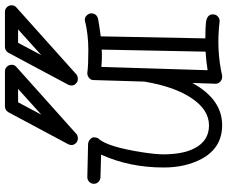

<svg xmlns="http://www.w3.org/2000/svg" viewBox="-88 -770 879 742"><g transform="rotate(-90 351.0 -398.5)"><path d="M520.5 -443.8H501Q486.3 -443.8 463.9 -445.8L451.2 -35.2Q487.3 -41 522.9 -43L530.8 -444.8Q525.4 -443.8 520.5 -443.8ZM441.9 -500Q468.3 -496.1 529.3 -496.1Q590.3 -496.1 645 -509.8Q656.2 -509.8 663.6 -501.7Q670.9 -493.7 670.9 -484.4Q670.9 -475.1 665.3 -467.8Q659.7 -460.4 646.2 -457.8Q632.8 -455.1 615.7 -452.9Q598.6 -450.7 582 -448.2L574.2 -43.9Q616.7 -43.9 635.7 -41.5Q667 -37.6 667 -15.1Q667 -2.9 658.9 4.2Q650.9 11.2 642.1 11.2H639.2Q531.2 -2 430.2 21H424.8Q414.6 21 406.7 13.4Q398.9 5.9 398.9 -3.9V-4.9L401.9 -94.2Q338.9 21 238.8 21Q152.3 21 109.4 -56.6Q75.2 -119.6 75.2 -205.1Q75.2 -337.4 125 -446.8L37.1 -449.2Q26.4 -450.2 19.3 -457.3Q12.2 -464.4 12.2 -474.6Q12.2 -484.9 19.5 -492.4Q26.9 -500 38.1 -500L167 -497.1Q177.7 -495.6 184.8 -488.5Q191.9 -481.4 191.9 -474.6Q191.9 -465.8 188 -458Q155.3 -425.3 133.8 -286.1Q126 -235.4 126 -204.6Q126 -173.8 131.1 -142.8Q136.2 -111.8 148.9 -86.9Q177.7 -29.8 237.8 -29.8Q297.9 -29.8 342.8 -96.7Q387.7 -162.6 407.2 -279.8L413.1 -476.1Q413.1 -486.8 421.4 -493.4Q429.7 -500 439 -500ZM378.9 -767.6H327.1L279.3 -677.7ZM462.9 -773.4 205.1 -542.5Q197.8 -536.6 187.3 -536.6Q176.8 -536.6 169.4 -544.2Q162.1 -551.8 162.1 -560.1Q162.1 -568.4 165 -573.7L289.1 -805.7Q296.9 -818.4 312 -818.4H446.3Q457.5 -818.4 464.8 -810.8Q472.2 -803.2 472.2 -792Q472.2 -780.8 462.9 -773.4ZM608.9 -767.6H557.1L509.3 -677.7ZM692.9 -773.4 435.1 -542.5Q427.7 -536.6 417.2 -536.6Q406.7 -536.6 399.4 -544.2Q392.1 -551.8 392.1 -560.1Q392.1 -568.4 395 -573.7L519 -805.7Q526.9 -818.4 542 -818.4H676.3Q687.5 -818.4 694.8 -810.8Q702.1 -803.2 702.1 -792Q702.1 -780.8 692.9 -773.4Z"/></g></svg>

Font: Ribeye Marrow
Style: Regular
Weight: 400
Designer: Astigmatic (AOETI)
Foundry: Astigmatic (AOETI)
Version: Version 1.000